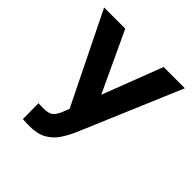

<svg xmlns="http://www.w3.org/2000/svg" viewBox="-191 -857 1013 1013"><g transform="rotate(45 315.5 -350.5)"><path d="M286.1 -259.3 459.5 -710.9H618.2L376 -139.2Q358.4 -99.6 335.2 -65.4Q312 -31.3 275.1 -10.5Q238.3 10.3 180.7 10.3Q169.4 10.3 153.8 9.8Q138.2 9.3 128.9 8.3L127.9 -109.9Q133.8 -108.4 146.7 -108.2Q159.7 -107.9 165.5 -107.9Q208.5 -107.9 225.3 -125.7Q242.2 -143.6 253.4 -174.8ZM173.3 -710.9 334 -367.2 378.9 -198.2 268.6 -196.8 15.6 -710.9Z"/></g></svg>

Font: RobotoDEMO
Style: Regular
Weight: 400
Designer: Christian Robertson
Foundry: Google
Version: Version 2.136